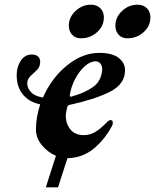

<svg xmlns="http://www.w3.org/2000/svg" viewBox="-20 -658 660 817"><path d="M273 -549Q273 -585 301.5 -611.5Q330 -638 367 -638Q392 -638 407 -623Q422 -608 422 -584Q422 -547 393 -521Q364 -495 324 -495Q301 -495 287 -510Q273 -525 273 -549ZM620 -584Q620 -547 591 -521Q562 -495 522 -495Q499 -495 485 -510Q471 -525 471 -549Q471 -585 499.5 -611.5Q528 -638 565 -638Q590 -638 605 -623Q620 -608 620 -584ZM512 -359Q512 -299 446 -266.5Q380 -234 277 -212Q272 -211 270 -209Q268 -207 266 -202Q262 -187 260 -170Q259 -133 279 -108Q299 -83 336 -83Q363 -83 385.5 -96.5Q408 -110 433 -136Q443 -147 450 -147Q460 -147 460 -137Q460 -127 457 -123Q425 -63 377.5 -24.5Q330 14 267 15L227 139H175L218 5Q183 -10 158 -40.5Q133 -71 133 -107Q133 -158 151 -214Q103 -224 77 -256.5Q51 -289 51 -338Q51 -374 68.5 -400Q86 -426 115 -426Q133 -426 142 -417.5Q151 -409 151 -395Q151 -371 132 -355Q109 -335 102.5 -325.5Q96 -316 96 -302Q96 -283 112.5 -265.5Q129 -248 163 -243Q199 -326 265 -379.5Q331 -433 402 -433Q457 -433 484.5 -412Q512 -391 512 -359ZM415 -364Q415 -377 407.5 -387Q400 -397 387 -397Q364 -397 340.5 -376Q317 -355 299.5 -321.5Q282 -288 277 -253V-251Q277 -245 284 -247Q339 -262 375.5 -287.5Q412 -313 415 -364Z"/></svg>

Font: EB Garamond
Style: Bold Italic
Weight: 700
Italic angle: -17.2°
Designer: Georg Duffner and Octavio Pardo
Foundry: Georg Duffner
Version: Version 1.000